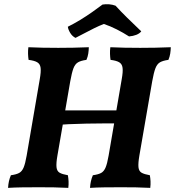

<svg xmlns="http://www.w3.org/2000/svg" viewBox="-20 -908 848 931"><path d="M416.5 3Q417.6 -14.7 420.9 -29.4Q424.2 -44 430.3 -58.3Q456.2 -61.8 470.2 -69.3Q484.1 -76.8 492.1 -96.1Q500.1 -115.4 506.6 -153.1L570.2 -523.9Q576.8 -560.5 574.3 -579.1Q571.9 -597.7 558.2 -605.9Q544.5 -614.2 516 -617.7Q513.9 -631.4 513.4 -647.1Q512.9 -662.8 515 -679Q547.7 -677.5 583.7 -676.7Q619.7 -676 660.1 -676Q695.7 -676 733.3 -676.7Q770.9 -677.5 808.2 -679Q807.7 -663.3 805.4 -648.1Q803.1 -632.9 796.6 -617.7Q770.5 -614.2 756 -606Q741.6 -597.7 733.6 -576.8Q725.6 -555.9 718 -513.5L656 -154.7Q649.5 -117 651.4 -97.4Q653.4 -77.8 666.8 -70.3Q680.3 -62.8 706.6 -58.3Q709.2 -44.1 709.9 -28.6Q710.6 -13.2 708.6 3Q671.9 1 638.5 0.5Q605.2 0 565.7 0Q523.1 0 485.2 0.5Q447.2 1 416.5 3ZM19.1 3Q20.1 -14.7 23.4 -29.4Q26.7 -44 32.8 -58.3Q58.8 -61.8 72.7 -69.3Q86.7 -76.8 94.7 -96.1Q102.7 -115.4 109.2 -153.1L172.8 -523.9Q179.3 -560.5 176.9 -579.1Q174.5 -597.7 160.8 -605.9Q147.1 -614.2 118.6 -617.7Q116.5 -631.4 116 -647.1Q115.5 -662.8 117.6 -679Q150.3 -677.5 186.3 -676.7Q222.3 -676 262.6 -676Q298.3 -676 335.9 -676.7Q373.4 -677.5 410.7 -679Q410.3 -663.3 408 -648.1Q405.7 -632.9 399.1 -617.7Q373.1 -614.2 358.6 -606Q344.1 -597.7 336.1 -576.8Q328.2 -555.9 320.6 -513.5L258.6 -154.7Q252 -117 254 -97.4Q256 -77.8 269.4 -70.3Q282.8 -62.8 309.2 -58.3Q311.7 -44.1 312.5 -28.6Q313.2 -13.2 311.2 3Q274.4 1 241.1 0.5Q207.7 0 168.3 0Q125.7 0 87.7 0.5Q49.8 1 19.1 3ZM239.4 -301.2 250.4 -372.7H573.4L563.9 -309.9Q529.2 -309.9 486.5 -309.6Q443.8 -309.3 399 -308.6Q354.1 -307.8 312.8 -305.8Q271.4 -303.8 239.4 -301.2ZM346 -724.3Q330.1 -732.3 320.3 -748.7Q310.5 -765.2 308.9 -778.3Q338 -792.7 368.2 -811Q398.3 -829.3 426.2 -848.9Q454.1 -868.4 477.1 -885.9Q492.8 -888.4 509.1 -887.2Q525.5 -885.9 540.2 -880.4Q566.3 -851.9 596.9 -821.8Q627.6 -791.7 665 -756Q656.8 -745.4 640.9 -739.1Q625.1 -732.9 605.7 -731.4Q577.7 -749.4 546.2 -765.4Q514.6 -781.4 483.7 -791.8Q461.2 -783.3 436.4 -771Q411.5 -758.7 388.2 -746.2Q364.9 -733.6 346 -724.3Z"/></svg>

Font: Vollkorn
Style: Italic
Weight: 400
Italic angle: -11°
Designer: Friedrich Althausen
Foundry: Friedrich Althausen
Version: Version 5.001